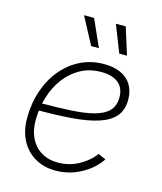

<svg xmlns="http://www.w3.org/2000/svg" viewBox="-115 -844 789 938"><g transform="rotate(15 280.0 -375.0)"><path d="M253.9 9.3Q194.3 9.3 149.2 -17.3Q104 -43.9 79.1 -91.6Q54.2 -139.2 54.2 -202.1Q54.2 -277.8 76.2 -342.3Q98.1 -406.7 138.2 -454.6Q178.2 -502.4 232.2 -528.8Q286.1 -555.2 349.6 -555.2Q399.9 -555.2 435.3 -538.8Q470.7 -522.5 489.5 -491.5Q508.3 -460.4 508.3 -417Q508.3 -364.7 480.7 -332.5Q453.1 -300.3 399.4 -283Q345.7 -265.6 267.3 -259.5Q189 -253.4 87.4 -253.4L91.3 -290.5Q181.6 -290.5 251.2 -294.4Q320.8 -298.3 367.9 -310.8Q415 -323.2 439.5 -348.6Q463.9 -374 463.9 -417Q463.9 -464.4 433.6 -489.3Q403.3 -514.2 346.7 -514.2Q288.6 -514.2 242.4 -489Q196.3 -463.9 163.8 -420.2Q131.3 -376.5 114.3 -320.6Q97.2 -264.6 97.2 -202.6Q97.2 -152.3 116 -113.8Q134.8 -75.2 170.4 -53.5Q206.1 -31.7 255.9 -31.7Q310.5 -31.7 358.6 -57.4Q406.7 -83 437 -124L476.1 -106.9Q440.9 -54.7 381.1 -22.7Q321.3 9.3 253.9 9.3ZM407.7 -623.5 354 -760.3H403.8L446.8 -623.5ZM265.6 -623.5 192.9 -760.3H243.7L304.7 -623.5Z"/></g></svg>

Font: Inter ExtraLight
Style: Italic
Weight: 250
Italic angle: -9.3988°
Designer: Rasmus Andersson
Foundry: rsms
Version: Version 4.001;git-66647c0bb